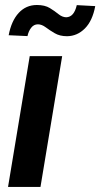

<svg xmlns="http://www.w3.org/2000/svg" viewBox="-20 -737 395 757"><path d="M11.7 0 97.2 -515.6H225.1L139.6 0ZM244.6 -594.2Q215.8 -594.2 195.8 -606Q175.8 -617.7 160.2 -629.4Q144.5 -641.1 129.4 -641.1Q113.3 -641.1 102.8 -627.4Q92.3 -613.8 88.4 -594.7L14.2 -598.1Q24.9 -654.8 53.7 -686Q82.5 -717.3 125.5 -717.3Q156.7 -717.3 176.3 -705.3Q195.8 -693.4 210.4 -681.4Q225.1 -669.4 240.7 -668.9Q272 -669.4 282.7 -716.8L355.5 -712.9Q344.7 -654.8 314.7 -624.8Q284.7 -594.7 244.6 -594.2Z"/></svg>

Font: Inter Display Semi Bold
Style: Italic
Weight: 600
Italic angle: -9.39999°
Designer: Rasmus Andersson
Foundry: rsms
Version: Version 4.000;git-4fc901f